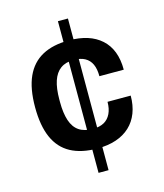

<svg xmlns="http://www.w3.org/2000/svg" viewBox="-115 -809 806 944"><g transform="rotate(-15 288.5 -337.0)"><path d="M269 49V-723H320V49ZM296 -68Q214 -68 159.5 -97.5Q105 -127 78 -188Q51 -249 51 -343Q51 -438 78.5 -498.5Q106 -559 160.5 -588.5Q215 -618 296 -618Q349 -618 390 -605Q431 -592 460.5 -565.5Q490 -539 505 -500Q520 -461 520 -409H396Q396 -446 385 -470Q374 -494 351.5 -506.5Q329 -519 294 -519Q253 -519 227 -500Q201 -481 188.5 -443.5Q176 -406 176 -349V-336Q176 -280 188.5 -242Q201 -204 228 -185.5Q255 -167 299 -167Q333 -167 355.5 -179.5Q378 -192 390 -217Q402 -242 402 -277H520Q520 -228 505 -189Q490 -150 461 -123Q432 -96 390.5 -82Q349 -68 296 -68Z"/></g></svg>

Font: Archivo SemiBold SemiBold
Style: Regular
Weight: 600
Version: Version 2.001